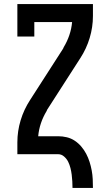

<svg xmlns="http://www.w3.org/2000/svg" viewBox="-20 -755 540 940"><path d="M335 165Q335 149 334 132.5Q333 116 331 100Q329 84 325 68Q321 52 314 37.5Q307 23 294 11.5Q281 0 265 0H65V-58Q65 -113 81 -166Q97 -219 127 -265L289 -517Q290 -519 290.5 -520.5Q291 -522 292 -524Q309 -552 319.5 -583Q330 -614 333 -647H148V-576H65V-735H435V-677Q435 -622 419 -569Q403 -516 373 -470L211 -218Q210 -216 209.5 -214.5Q209 -213 208 -211Q191 -183 180.5 -152Q170 -121 167 -88H265Q286 -88 307 -83Q328 -78 346 -66Q364 -54 378 -37.5Q392 -21 402 -2Q412 17 418.5 37.5Q425 58 429 79.5Q433 101 434 122.5Q435 144 435 165Z"/></svg>

Font: Iosevka Curly Slab Semibold
Style: Regular
Weight: 600
Monospace: yes
Designer: Belleve Invis
Foundry: Belleve Invis
Version: Version 22.1.2; ttfautohint (v1.8.4)